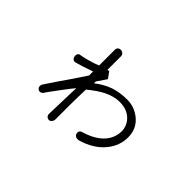

<svg xmlns="http://www.w3.org/2000/svg" viewBox="-106 -918 1213 1213"><g transform="rotate(45 500.0 -311.5)"><path d="M247.1 -424.8Q235.4 -423.8 230.5 -414.1Q225.6 -404.3 227.5 -393.6Q229.5 -381.8 237.3 -375Q246.1 -367.2 258.8 -370.1Q293 -379.9 311.5 -385.7Q335 -393.6 377.9 -408.2V-373Q351.6 -332 320.3 -286.1Q301.8 -258.8 267.6 -210L211.9 -127Q203.1 -114.3 205.1 -102.5Q206.1 -91.8 214.8 -85Q222.7 -78.1 232.4 -80.1Q244.1 -81.1 252 -91.8L277.3 -127.9Q311.5 -173.8 329.1 -197.3Q359.4 -238.3 377.9 -258.8L376 -221.7L370.1 -24.4Q369.1 -10.7 377.9 -2Q385.7 5.9 396.5 5.9Q408.2 5.9 415 -2.9Q423.8 -12.7 423.8 -29.3Q422.9 -97.7 423.8 -160.2Q423.8 -219.7 426.8 -295.9Q482.4 -340.8 525.4 -363.3Q582 -391.6 633.8 -391.6Q698.2 -391.6 737.3 -353.5Q770.5 -320.3 773.4 -271.5Q772.5 -192.4 707 -140.6Q666 -108.4 600.6 -88.9Q587.9 -85.9 583 -76.2Q578.1 -66.4 582 -55.7Q585 -44.9 594.7 -40Q605.5 -34.2 622.1 -37.1Q725.6 -67.4 780.3 -135.7Q829.1 -196.3 829.1 -270.5Q829.1 -348.6 770.5 -395.5Q719.7 -435.5 656.2 -435.5Q592.8 -435.5 539.1 -418Q485.4 -399.4 434.6 -359.4V-376L478.5 -440.4L447.3 -483.4L434.6 -478.5V-600.6Q434.6 -614.3 424.8 -622.1Q417 -628.9 406.2 -628.9Q394.5 -629.9 386.7 -623Q377.9 -616.2 377.9 -603.5V-461.9Q351.6 -451.2 314.5 -440.4Q275.4 -428.7 247.1 -424.8Z"/></g></svg>

Font: Gulim
Style: Regular
Weight: 400
Version: Version 2.21